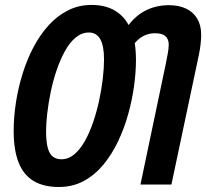

<svg xmlns="http://www.w3.org/2000/svg" viewBox="-20 -745 832 775"><path d="M217.8 9.8Q156.2 9.8 115.7 -14.4Q75.2 -38.6 55.2 -88.9Q35.2 -139.2 35.2 -216.8Q35.2 -272 44.2 -330.6Q53.2 -389.2 70.8 -446.3Q88.4 -503.4 114.7 -553.7Q141.1 -604 176 -642.6Q210.9 -681.2 254.4 -703.1Q297.9 -725.1 349.1 -725.1Q402.8 -725.1 440.4 -704.1Q478 -683.1 499 -644Q531.2 -685.5 572.3 -704.8Q613.3 -724.1 662.1 -724.1Q701.7 -724.1 731 -710.2Q760.3 -696.3 776.1 -669.7Q792 -643.1 792 -605Q792 -588.4 789.8 -567.6Q787.6 -546.9 782.2 -521L671.9 0H546.9L648.9 -485.8Q653.3 -507.8 657.2 -528.8Q661.1 -549.8 661.1 -564.9Q661.1 -586.9 647.9 -598.9Q634.8 -610.8 606 -610.8Q581.5 -610.8 561 -600.8Q540.5 -590.8 523.9 -570.8Q526.4 -555.2 527.6 -537.8Q528.8 -520.5 528.8 -502Q528.8 -454.6 521.2 -398.7Q513.7 -342.8 497.8 -285.4Q481.9 -228 457 -175.3Q432.1 -122.6 397.7 -80.8Q363.3 -39.1 318.4 -14.6Q273.4 9.8 217.8 9.8ZM228 -102.1Q256.3 -102.1 280 -122.1Q303.7 -142.1 322.8 -176Q341.8 -210 356.2 -252.4Q370.6 -294.9 380.4 -340.3Q390.1 -385.7 395 -428.5Q399.9 -471.2 399.9 -504.9Q399.9 -560.5 384.5 -587.2Q369.1 -613.8 338.9 -613.8Q309.6 -613.8 285.2 -593.3Q260.7 -572.8 241.7 -538.1Q222.7 -503.4 208.3 -460.7Q193.8 -418 184.6 -373Q175.3 -328.1 170.7 -287.4Q166 -246.6 166 -215.8Q166 -172.9 172.9 -147.9Q179.7 -123 193.6 -112.5Q207.5 -102.1 228 -102.1Z"/></svg>

Font: Open Sans Condensed
Style: Italic
Weight: 400
Width: 3
Italic angle: -12°
Designer: Monotype Design Team
Foundry: Monotype Imaging Inc.
Version: Version 3.000